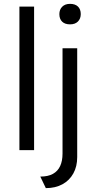

<svg xmlns="http://www.w3.org/2000/svg" viewBox="-20 -774 488 990"><path d="M80.1 0V-740H155.8V0ZM216.3 196 187.8 136.5Q227.8 136.5 253 122.5Q278.1 108.5 290.3 82Q302.4 55.5 302.4 18.2V-525H378.1V36.1Q378.1 84.4 358.1 120.4Q338.2 156.4 301.9 176.2Q265.6 196 216.3 196ZM341.3 -648.4Q314.7 -648.4 300.4 -662.4Q286.1 -676.3 286.1 -701.3Q286.1 -724.5 300.7 -739.3Q315.3 -754.1 341.3 -754.1Q367.5 -754.1 382 -740.2Q396.4 -726.2 396.4 -701.3Q396.4 -677.7 381.8 -663Q367.2 -648.4 341.3 -648.4Z"/></svg>

Font: Lexend Medium
Style: Regular
Weight: 500
Designer: Bonnie Shaver-Troup, Thomas Jockin
Foundry: Lexend
Version: Version 1.005